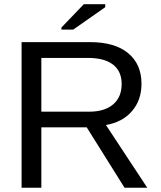

<svg xmlns="http://www.w3.org/2000/svg" viewBox="-20 -887 762 907"><path d="M568.4 0 389.6 -285.6H175.3V0H82V-688H405.8Q522 -688 585.2 -636Q648.4 -584 648.4 -491.2Q648.4 -414.6 603.8 -362.3Q559.1 -310.1 480.5 -296.4L675.8 0ZM554.7 -490.2Q554.7 -550.3 513.9 -581.8Q473.1 -613.3 396.5 -613.3H175.3V-359.4H400.4Q474.1 -359.4 514.4 -393.8Q554.7 -428.2 554.7 -490.2ZM270 -747.1V-756.8L376 -867.2H477.1V-853L325.7 -747.1Z"/></svg>

Font: Arial
Style: Regular
Weight: 400
Designer: Steve Matteson
Foundry: Ascender Corporation
Version: Version 2.00.3